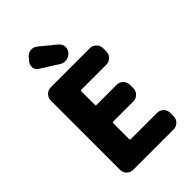

<svg xmlns="http://www.w3.org/2000/svg" viewBox="-281 -1111 1193 1193"><g transform="rotate(-45 315.0 -514.5)"><path d="M154.3 -26.4Q130.9 -26.4 113.8 -43Q96.7 -59.6 96.7 -84V-693.4Q96.7 -716.8 113.8 -733.9Q130.9 -751 154.3 -751H499Q522.5 -751 539.6 -733.9Q556.6 -716.8 556.6 -693.4V-664.1Q556.6 -640.6 539.6 -623.5Q522.5 -606.4 499 -606.4H278.3Q271.5 -606.4 271.5 -599.6V-479.5Q271.5 -472.7 278.3 -472.7H456.1Q479.5 -472.7 496.6 -455.6Q513.7 -438.5 513.7 -415V-383.8Q513.7 -360.4 496.6 -343.3Q479.5 -326.2 456.1 -326.2H278.3Q271.5 -326.2 271.5 -319.3V-179.7Q271.5 -171.9 278.3 -171.9H509.8Q533.2 -171.9 550.3 -155.3Q567.4 -138.7 567.4 -114.3V-84Q567.4 -59.6 550.3 -43Q533.2 -26.4 509.8 -26.4ZM383.8 -825.2Q368.2 -806.6 342.8 -802.7Q337.9 -801.8 333 -801.8Q313.5 -801.8 297.9 -812.5L184.6 -883.8Q165 -895.5 161.1 -918Q161.1 -922.9 161.1 -927.7Q161.1 -944.3 172.9 -959L191.4 -981.4Q207 -1000 230.5 -1002.9Q233.4 -1002.9 237.3 -1002.9Q256.8 -1002.9 273.4 -990.2L377 -905.3Q395.5 -889.6 397.5 -866.2Q397.5 -864.3 397.5 -861.3Q397.5 -840.8 383.8 -825.2Z"/></g></svg>

Font: Gen Jyuu Gothic Heavy
Style: Bold
Weight: 900
Designer: [Source Han Sans]
Ryoko NISHIZUKA  (kana & ideographs); Paul D. Hunt (Latin, Greek & Cyrillic); Wenlong ZHANG  (bopomofo
Version: Version 1.002.20150607